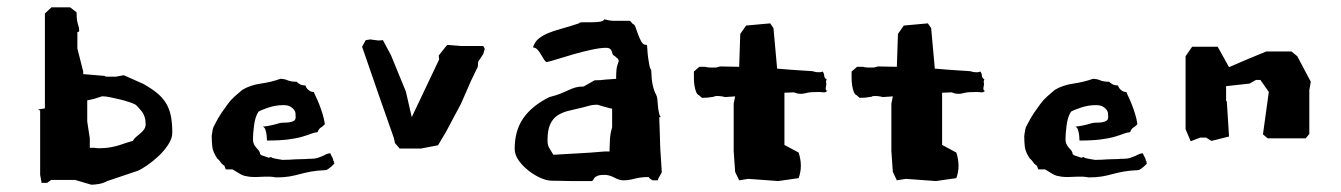

<svg xmlns="http://www.w3.org/2000/svg" viewBox="-20 -488 3674 526"><path d="M319 -282 298 -278H282H273Q267 -278 267 -280L208 -285V-292L192 -355V-400Q197 -400 197 -405Q197 -411 193.5 -422Q190 -433 190 -448V-454L172 -468H121L103 -451V-191L84 -188L90 -185V-9L94 13H109L120 5H186L230 18Q239 18 251 16Q263 14 274 8L357 -20Q367 -24 383 -35Q399 -46 414.5 -60.5Q430 -75 441 -92Q452 -109 452 -124Q452 -152 448 -171Q444 -190 435 -205Q426 -220 411 -232.5Q396 -245 373 -258ZM219 -213 237 -217Q243 -219 248 -220.5Q253 -222 259 -224H263Q270 -224 282 -221.5Q294 -219 307 -216Q320 -213 332 -209Q344 -205 350 -202Q355 -199 367 -184.5Q379 -170 379 -148Q379 -140 375 -134Q371 -128 365 -123Q359 -118 353 -113Q347 -108 344 -102Q329 -98 318 -94Q307 -90 297 -87.5Q287 -85 276.5 -83.5Q266 -82 254 -82Q250 -82 247 -82Q244 -82 239 -83H226V-109L219 -155Z M896 -44 893 -48Q893 -53 890 -57.5Q887 -62 885 -68Q879 -68 874 -65.5Q869 -63 863.5 -60.5Q858 -58 850.5 -55.5Q843 -53 832 -53H827Q815 -52 806 -52Q797 -52 789 -51.5Q781 -51 773 -50.5Q765 -50 754 -50Q735 -53 729.5 -54.5Q724 -56 724 -56Q724 -56 725 -56Q726 -56 722 -58Q721 -57 720 -57Q719 -57 718.5 -56.5Q718 -56 716 -56Q705 -60 698.5 -62Q692 -64 692 -69Q692 -73 682.5 -83Q673 -93 673 -106Q673 -121 676 -144.5Q679 -168 688 -182Q696 -187 716 -193.5Q736 -200 756 -200Q768 -200 774.5 -196.5Q781 -193 785 -188Q789 -183 789.5 -177.5Q790 -172 790 -167Q790 -160 785 -157Q780 -154 773 -153Q766 -152 759 -152Q752 -152 747 -151Q727 -145 714.5 -143Q702 -141 700 -141Q705 -139 707 -133Q709 -127 710 -120.5Q711 -114 711 -108.5Q711 -103 712 -103Q747 -103 770 -106Q793 -109 808 -113.5Q823 -118 832 -121.5Q841 -125 850 -126Q854 -136 859 -138.5Q864 -141 870 -148Q868 -162 863.5 -176.5Q859 -191 854 -203.5Q849 -216 844.5 -225Q840 -234 840 -236Q833 -236 828.5 -239Q824 -242 821.5 -245Q819 -248 818 -251Q817 -254 816 -254Q805 -254 799 -259Q795 -261 793 -264Q777 -264 768 -268Q759 -272 748 -272Q723 -263 694.5 -259Q666 -255 644 -242Q632 -232 622 -223Q612 -214 604 -203Q596 -192 587 -179Q578 -166 569 -148Q564 -140 562.5 -132Q561 -124 560 -116Q560 -101 561.5 -86.5Q563 -72 575 -54Q580 -50 583.5 -45Q587 -40 587 -40L593 -35Q595 -35 596.5 -29.5Q598 -24 599 -24H617Q629 -17 636 -12.5Q643 -8 649 -6.5Q655 -5 662 -4Q669 -3 680 -3Q686 -3 692.5 -3.5Q699 -4 706 -4Q712 -4 719 -4Q726 -4 736 -2Q758 -2 772.5 -4.5Q787 -7 801.5 -11Q816 -15 832.5 -18Q849 -21 873 -22Q879 -24 887.5 -31.5Q896 -39 896 -41Q896 -44 891 -44Z M1308 -354 1304 -362H1242L1205 -365L1182 -336L1183 -325L1108 -167L1092 -237L1051 -337L1029 -378L1017 -377L994 -380L982 -378L972 -360L1019 -224L1059 -110L1062 -96L1075 -81H1133L1180 -90L1202 -127L1243 -204L1271 -268L1289 -305L1290 -319L1304 -340Z M1440 -358Q1447 -358 1452.5 -352Q1458 -346 1462.5 -338Q1467 -330 1471 -324Q1475 -318 1478 -318Q1488 -320 1508.5 -326.5Q1529 -333 1553.5 -340Q1578 -347 1601.5 -352Q1625 -357 1640 -357Q1648 -357 1651.5 -354Q1655 -351 1656 -347Q1657 -343 1658.5 -339.5Q1660 -336 1665 -334Q1667 -331 1671 -328.5Q1675 -326 1675 -320Q1670 -308 1669 -297.5Q1668 -287 1668 -278V-272L1639 -270Q1632 -269 1625 -268.5Q1618 -268 1609 -268L1579 -251Q1566 -251 1557 -248.5Q1548 -246 1538.5 -241.5Q1529 -237 1517 -232Q1505 -227 1485 -222Q1437 -198 1413.5 -164Q1390 -130 1390 -80Q1390 -64 1401 -48.5Q1412 -33 1428 -20.5Q1444 -8 1461 -0.5Q1478 7 1491 7Q1506 7 1519 7.5Q1532 8 1545 8H1600H1601Q1603 8 1604.5 5.5Q1606 3 1608.5 -0.5Q1611 -4 1617.5 -6.5Q1624 -9 1636 -9Q1649 -9 1663 -1.5Q1677 6 1687 6Q1695 6 1702 5Q1709 4 1716.5 2Q1724 0 1734 -1.5Q1744 -3 1757 -3Q1760 2 1768 6H1782Q1783 1 1786 -3.5Q1789 -8 1793 -16Q1792 -39 1790.5 -57Q1789 -75 1788.5 -91.5Q1788 -108 1787.5 -126Q1787 -144 1786 -167H1789Q1790 -168 1791 -168Q1788 -168 1786 -176Q1784 -184 1783 -192.5Q1782 -201 1781.5 -208.5Q1781 -216 1781 -216Q1780 -224 1777.5 -228.5Q1775 -233 1772.5 -239.5Q1770 -246 1767.5 -258Q1765 -270 1764 -297Q1761 -299 1759 -309Q1757 -319 1755.5 -330.5Q1754 -342 1753.5 -352.5Q1753 -363 1752 -365H1750Q1742 -365 1737 -374Q1732 -383 1728 -394Q1724 -405 1721 -413.5Q1718 -422 1714 -422Q1712 -424 1710 -426.5Q1708 -429 1706 -431H1690Q1680 -431 1673.5 -431Q1667 -431 1661.5 -431Q1656 -431 1650 -432Q1644 -433 1635 -435Q1634 -430 1623.5 -428.5Q1613 -427 1600.5 -427Q1588 -427 1577.5 -427Q1567 -427 1566 -424Q1539 -415 1517 -409Q1495 -403 1480 -396.5Q1465 -390 1455 -381.5Q1445 -373 1440 -358ZM1657 -190V-139Q1652 -123 1651 -106Q1650 -89 1650 -81V-73H1636Q1616 -71 1599 -70Q1582 -69 1566 -68L1496 -64Q1489 -76 1484.5 -83Q1480 -90 1480 -104Q1480 -132 1487.5 -148Q1495 -164 1508.5 -172.5Q1522 -181 1540 -185Q1558 -189 1578 -194Q1588 -197 1596.5 -199Q1605 -201 1613 -201H1617Q1627 -198 1637.5 -195Q1648 -192 1657 -190Z M2129 -234 2155 -235Q2160 -233 2164 -232Q2168 -231 2175 -231Q2179 -231 2183.5 -232Q2188 -233 2192.5 -234Q2197 -235 2204.5 -235.5Q2212 -236 2224 -236Q2228 -236 2231.5 -235.5Q2235 -235 2237 -235Q2238 -235 2239.5 -235Q2241 -235 2247 -239Q2242 -239 2242 -246Q2242 -247 2243 -252Q2244 -257 2244 -259Q2243 -259 2243 -264Q2243 -268 2245 -270Q2238 -275 2238 -280.5Q2238 -286 2234 -292Q2228 -290 2225 -290Q2218 -290 2215.5 -290.5Q2213 -291 2210 -292Q2207 -293 2199.5 -293.5Q2192 -294 2175 -295Q2163 -296 2146 -297Q2129 -298 2109 -300L2099 -411L2090 -424L2024 -418L2008 -395L2005 -305Q1991 -305 1978 -305.5Q1965 -306 1953 -306Q1943 -303 1942 -303Q1933 -303 1926 -303Q1919 -303 1912 -305H1896L1881 -292Q1881 -284 1881 -274Q1881 -264 1882.5 -254Q1884 -244 1887 -236.5Q1890 -229 1895 -227L1903 -220Q1913 -220 1918 -220.5Q1923 -221 1936 -223Q1937 -225 1945 -225Q1951 -225 1957.5 -224Q1964 -223 1966 -222Q1969 -222 1972.5 -222.5Q1976 -223 1980 -223L1994 -224L1990 -204V-74L1994 -17L2005 6L2030 2L2112 8L2168 0Q2174 -17 2174 -34Q2174 -51 2168 -70L2129 -91Z M2561 -234 2587 -235Q2592 -233 2596 -232Q2600 -231 2607 -231Q2611 -231 2615.5 -232Q2620 -233 2624.5 -234Q2629 -235 2636.5 -235.5Q2644 -236 2656 -236Q2660 -236 2663.5 -235.5Q2667 -235 2669 -235Q2670 -235 2671.5 -235Q2673 -235 2679 -239Q2674 -239 2674 -246Q2674 -247 2675 -252Q2676 -257 2676 -259Q2675 -259 2675 -264Q2675 -268 2677 -270Q2670 -275 2670 -280.5Q2670 -286 2666 -292Q2660 -290 2657 -290Q2650 -290 2647.5 -290.5Q2645 -291 2642 -292Q2639 -293 2631.5 -293.5Q2624 -294 2607 -295Q2595 -296 2578 -297Q2561 -298 2541 -300L2531 -411L2522 -424L2456 -418L2440 -395L2437 -305Q2423 -305 2410 -305.5Q2397 -306 2385 -306Q2375 -303 2374 -303Q2365 -303 2358 -303Q2351 -303 2344 -305H2328L2313 -292Q2313 -284 2313 -274Q2313 -264 2314.5 -254Q2316 -244 2319 -236.5Q2322 -229 2327 -227L2335 -220Q2345 -220 2350 -220.5Q2355 -221 2368 -223Q2369 -225 2377 -225Q2383 -225 2389.5 -224Q2396 -223 2398 -222Q2401 -222 2404.5 -222.5Q2408 -223 2412 -223L2426 -224L2422 -204V-74L2426 -17L2437 6L2462 2L2544 8L2600 0Q2606 -17 2606 -34Q2606 -51 2600 -70L2561 -91Z M3122 -44 3119 -48Q3119 -53 3116 -57.5Q3113 -62 3111 -68Q3105 -68 3100 -65.5Q3095 -63 3089.5 -60.5Q3084 -58 3076.5 -55.5Q3069 -53 3058 -53H3053Q3041 -52 3032 -52Q3023 -52 3015 -51.5Q3007 -51 2999 -50.5Q2991 -50 2980 -50Q2961 -53 2955.5 -54.5Q2950 -56 2950 -56Q2950 -56 2951 -56Q2952 -56 2948 -58Q2947 -57 2946 -57Q2945 -57 2944.5 -56.5Q2944 -56 2942 -56Q2931 -60 2924.5 -62Q2918 -64 2918 -69Q2918 -73 2908.5 -83Q2899 -93 2899 -106Q2899 -121 2902 -144.5Q2905 -168 2914 -182Q2922 -187 2942 -193.5Q2962 -200 2982 -200Q2994 -200 3000.5 -196.5Q3007 -193 3011 -188Q3015 -183 3015.5 -177.5Q3016 -172 3016 -167Q3016 -160 3011 -157Q3006 -154 2999 -153Q2992 -152 2985 -152Q2978 -152 2973 -151Q2953 -145 2940.5 -143Q2928 -141 2926 -141Q2931 -139 2933 -133Q2935 -127 2936 -120.5Q2937 -114 2937 -108.5Q2937 -103 2938 -103Q2973 -103 2996 -106Q3019 -109 3034 -113.5Q3049 -118 3058 -121.5Q3067 -125 3076 -126Q3080 -136 3085 -138.5Q3090 -141 3096 -148Q3094 -162 3089.5 -176.5Q3085 -191 3080 -203.5Q3075 -216 3070.5 -225Q3066 -234 3066 -236Q3059 -236 3054.5 -239Q3050 -242 3047.5 -245Q3045 -248 3044 -251Q3043 -254 3042 -254Q3031 -254 3025 -259Q3021 -261 3019 -264Q3003 -264 2994 -268Q2985 -272 2974 -272Q2949 -263 2920.5 -259Q2892 -255 2870 -242Q2858 -232 2848 -223Q2838 -214 2830 -203Q2822 -192 2813 -179Q2804 -166 2795 -148Q2790 -140 2788.5 -132Q2787 -124 2786 -116Q2786 -101 2787.5 -86.5Q2789 -72 2801 -54Q2806 -50 2809.5 -45Q2813 -40 2813 -40L2819 -35Q2821 -35 2822.5 -29.5Q2824 -24 2825 -24H2843Q2855 -17 2862 -12.5Q2869 -8 2875 -6.5Q2881 -5 2888 -4Q2895 -3 2906 -3Q2912 -3 2918.5 -3.5Q2925 -4 2932 -4Q2938 -4 2945 -4Q2952 -4 2962 -2Q2984 -2 2998.5 -4.5Q3013 -7 3027.5 -11Q3042 -15 3058.5 -18Q3075 -21 3099 -22Q3105 -24 3113.5 -31.5Q3122 -39 3122 -41Q3122 -44 3117 -44Z M3534 -334 3518 -347H3449L3391 -323L3368 -313L3347 -304L3316 -360H3246L3228 -334V-309V-134L3242 -101L3268 -111H3284L3299 -102L3347 -114L3341 -210L3339 -212V-252L3403 -259L3421 -269H3433L3456 -236L3440 -120L3453 -109H3557L3567 -121V-241L3571 -264Z"/></svg>

Font: Dokdo
Style: Regular
Weight: 400
Version: Version 2.00